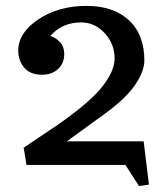

<svg xmlns="http://www.w3.org/2000/svg" viewBox="-20 -560 557 652"><path d="M60.1 -58.1Q73.7 -67.9 109.1 -91.3Q144.5 -114.7 174.8 -135.3Q205.1 -155.8 242.7 -185.5Q280.3 -215.3 306.6 -242.2Q333 -269 351.1 -301Q369.1 -333 369.1 -361.8Q369.1 -411.1 335.4 -447.5Q301.8 -483.9 255.9 -483.9Q190.9 -483.9 150.9 -438Q169.4 -432.6 183.8 -416.7Q198.2 -400.9 198.2 -377Q198.2 -345.2 177.2 -325.7Q156.2 -306.2 123 -306.2Q82.5 -306.2 62.3 -330.3Q42 -354.5 42 -388.2Q42 -448.7 110.4 -494.4Q178.7 -540 273.9 -540Q364.7 -540 417.5 -491.5Q470.2 -442.9 470.2 -355Q470.2 -317.9 439 -272Q407.7 -226.1 338.9 -175.8L207 -80.1H467.8L485.8 66.9L452.1 71.8L405.8 0H69.8Q61 -58.1 60.1 -58.1Z"/></svg>

Font: Trocchi
Style: Regular
Weight: 400
Designer: vernon adams
Version: Version 1.0; ttfautohint (v0.8) -l 6 -r 50 -G 100